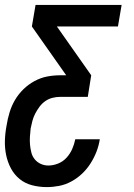

<svg xmlns="http://www.w3.org/2000/svg" viewBox="-26 -540 546 783"><path d="M165 223Q134 223 105 215.5Q76 208 54 190Q32 172 18.5 146.5Q5 121 -1 92Q-7 63 -6 32.5Q-5 2 1 -29Q5 -55 13 -81.5Q21 -108 35 -132Q49 -156 69.5 -176Q90 -196 115 -209.5Q140 -223 166.5 -228Q193 -233 219 -233H244L104 -432L119 -520H470L455 -432H206L346 -233L332 -145H220Q204 -145 188 -141Q172 -137 158.5 -127.5Q145 -118 135 -104.5Q125 -91 117.5 -76.5Q110 -62 106 -46.5Q102 -31 99 -16Q97 1 96 18Q95 35 96.5 51Q98 67 102 82.5Q106 98 116 110Q126 122 140.5 128.5Q155 135 171 135Q191 135 211 127Q231 119 245.5 103Q260 87 268.5 67.5Q277 48 281 28H381Q377 54 367.5 78.5Q358 103 343.5 126Q329 149 309 168Q289 187 265 200Q241 213 215.5 218Q190 223 165 223Z"/></svg>

Font: Iosevka Term Curly SmBd Obl
Style: Regular
Weight: 600
Italic angle: -9°
Designer: Belleve Invis
Foundry: Belleve Invis
Version: Version 32.3.0